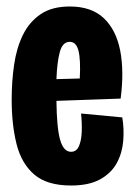

<svg xmlns="http://www.w3.org/2000/svg" viewBox="-20 -560 416 592"><path d="M199 12Q125 12 85.5 -22Q46 -56 31 -116Q16 -176 16 -253Q16 -309 23.5 -360.5Q31 -412 50.5 -452Q70 -492 105 -516Q140 -540 195 -540Q262 -540 300 -504Q338 -468 350.5 -404.5Q363 -341 352 -256L154 -249Q155 -165 165.5 -128.5Q176 -92 199 -92Q216 -92 223.5 -109.5Q231 -127 232 -153.5Q233 -180 230 -210L357 -198Q363 -163 360 -126Q357 -89 340.5 -58Q324 -27 289.5 -7.5Q255 12 199 12ZM195 -431Q173 -431 164.5 -400Q156 -369 154 -316L226 -318Q229 -376 222 -403.5Q215 -431 195 -431Z"/></svg>

Font: Bricolage Grotesque 48pt Condensed Bricolage Grotesque 48pt Condensed Regular
Style: Bold
Weight: 700
Width: 3
Designer: Mathieu Triay
Foundry: Atelier Triay
Version: Version 1.000; ttfautohint (v1.8.4.7-5d5b);gftools[0.9.32]